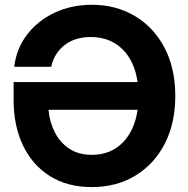

<svg xmlns="http://www.w3.org/2000/svg" viewBox="-20 -759 773 791"><path d="M357.9 11.7Q257.3 11.7 185.3 -33.7Q113.3 -79.1 74.7 -159.9Q36.1 -240.7 36.1 -346.2V-420.9H546.9Q534.2 -507.8 483.6 -557.1Q433.1 -606.4 353.5 -606.4Q288.6 -606.4 245.8 -573Q203.1 -539.6 190.9 -483.9H38.6Q47.9 -560.1 92.3 -617.4Q136.7 -674.8 205.8 -707Q274.9 -739.3 358.4 -739.3Q457 -739.3 534.7 -693.6Q612.3 -647.9 657.2 -563.5Q702.1 -479 702.1 -363.3Q702.1 -251 658.7 -166.7Q615.2 -82.5 537.6 -35.4Q460 11.7 357.9 11.7ZM546.9 -306.6H179.7Q184.6 -254.9 206.3 -212.9Q228 -170.9 266.1 -146Q304.2 -121.1 358.4 -121.1Q435.1 -121.1 484.6 -170.7Q534.2 -220.2 546.9 -306.6Z"/></svg>

Font: Inter Display
Style: Bold
Weight: 700
Designer: Rasmus Andersson
Foundry: rsms
Version: Version 4.001;git-9221beed3